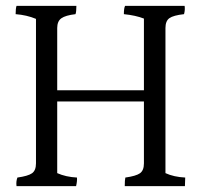

<svg xmlns="http://www.w3.org/2000/svg" viewBox="-20 -680 681 651"><path d="M608 -78 607 -49H403Q403 -70 405 -78Q441 -83 454.5 -92.5Q468 -102 468 -126V-336H174V-93Q203 -80 241 -78Q242 -66 238 -49H36Q34 -65 39 -78Q75 -83 88.5 -92.5Q102 -102 102 -126V-616Q71 -629 33 -632Q33 -651 36 -660H239Q239 -640 236 -632Q202 -628 188 -618Q174 -608 174 -585V-374H468V-617Q440 -628 400 -632Q400 -652 404 -660H606Q608 -647 604 -632Q568 -628 554.5 -618.5Q541 -609 541 -585V-93Q569 -80 608 -78Z"/></svg>

Font: Halant
Style: Regular
Weight: 400
Designer: Hitesh Malaviya (Devanagari), Satya Rajpurohit (Latin)
Foundry: Indian Type Foundry
Version: Version 1.100;PS 1.0;hotconv 1.0.78;makeotf.lib2.5.61930; tt